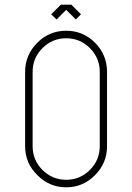

<svg xmlns="http://www.w3.org/2000/svg" viewBox="-20 -798 562 818"><path d="M385 -616Q436 -564 436 -492V-175Q436 -103 385 -52Q334 0 262 0Q190 0 139 -52Q87 -103 87 -175V-492Q87 -564 139 -616Q190 -667 262 -667Q334 -667 385 -616ZM405 -492Q405 -551 363 -593Q321 -635 262 -635Q203 -635 161 -593Q119 -551 119 -492V-175Q119 -116 161 -74Q203 -32 262 -32Q321 -32 363 -74Q405 -116 405 -175ZM284 -778 325 -737 303 -715 262 -756 221 -715 198 -737 239 -778Z"/></svg>

Font: Zector
Style: Regular
Weight: 400
Designer: GGBot
Version: 0.72